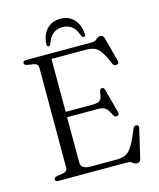

<svg xmlns="http://www.w3.org/2000/svg" viewBox="-129 -965 891 1074"><g transform="rotate(-15 316.5 -428.0)"><path d="M61 -687Q61 -700 79.5 -700H460Q480 -700 490.5 -711.2Q501 -722.5 515.5 -722.5Q531 -722.5 536.5 -702.5L573.5 -563Q578.5 -547 563.5 -543Q546.5 -539.5 539 -556.5Q518 -606.5 501.2 -630.2Q484.5 -654 464.2 -661.5Q444 -669 411.5 -669H218V-362.5H375.5Q406 -362.5 418 -374Q430 -385.5 432.5 -419.5Q434.5 -436 446.5 -438Q459.5 -440.5 463.5 -423.5L500.5 -285.5Q504.5 -269.5 491 -265.5Q477.5 -262 470 -275.5Q453.5 -310.5 438.8 -321Q424 -331.5 396.5 -331.5H218V-70Q218 -31 273.5 -31H426.5Q457 -31 477.8 -41.2Q498.5 -51.5 517.5 -82.2Q536.5 -113 561 -175.5Q566.5 -188.5 579.5 -187.5Q596.5 -186 591.5 -166.5L553 -2Q548 19 530.5 19Q517.5 19 506.2 9.5Q495 0 476.5 0H79.5Q61 0 61 -13Q61 -24.5 77.5 -28L115 -34Q140 -38.5 140 -59V-641Q140 -661.5 115 -666L77.5 -672Q61 -675.5 61 -687ZM323 -825Q290 -825 268.2 -807.5Q246.5 -790 233.5 -751.5Q229 -741.5 222 -741.5Q210.5 -741.5 211.5 -756Q214 -809 244 -841.2Q274 -873.5 323 -873.5Q371.5 -873.5 401.5 -841.2Q431.5 -809 434.5 -756Q435.5 -741.5 423.5 -741.5Q416.5 -741.5 411.5 -751.5Q399 -790 377 -807.5Q355 -825 323 -825Z"/></g></svg>

Font: Fraunces 9pt Light
Style: Regular
Weight: 300
Version: Version 1.000;[0bf87f6ff]